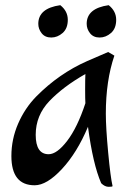

<svg xmlns="http://www.w3.org/2000/svg" viewBox="-20 -694 510 742"><path d="M317 -458 398 -493 422 -479Q389 -382 389 -255Q389 -201 398 -105Q407 -9 415 25Q415 28 400 28Q385 28 371 14Q339 -60 320 -204Q278 -104 219.5 -41Q161 22 114 22Q24 22 24 -91Q24 -156 50 -216Q76 -276 120 -321Q208 -410 317 -458ZM168 -98Q200 -98 239.5 -149.5Q279 -201 310 -295Q309 -309 309 -349Q309 -389 310 -408Q224 -359 171 -303.5Q118 -248 118 -173Q118 -98 168 -98ZM128 -602Q128 -662 213 -674Q242 -651 242 -617.5Q242 -584 222 -566.5Q202 -549 178 -549Q154 -549 141 -565.5Q128 -582 128 -602ZM315 -602Q315 -662 400 -674Q429 -651 429 -617.5Q429 -584 409 -566.5Q389 -549 365 -549Q341 -549 328 -565.5Q315 -582 315 -602Z"/></svg>

Font: Julee
Style: Regular
Weight: 400
Version: Version 1.001